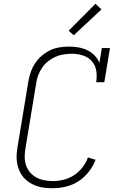

<svg xmlns="http://www.w3.org/2000/svg" viewBox="-20 -990 640 1018"><path d="M260 8Q237 8 215.5 5.5Q194 3 174 -4Q154 -11 136.5 -22Q119 -33 105.5 -48.5Q92 -64 83.5 -83Q75 -102 71 -123Q67 -144 68 -166.5Q69 -189 73 -211L130 -556Q134 -581 142.5 -606Q151 -631 165.5 -653.5Q180 -676 201 -694Q222 -712 246 -723.5Q270 -735 296 -739Q322 -743 347 -743Q372 -743 397 -738.5Q422 -734 443.5 -723.5Q465 -713 481.5 -696Q498 -679 507 -657L520 -735H563L533 -554H490Q495 -584 490.5 -614Q486 -644 467 -665.5Q448 -687 419.5 -696Q391 -705 361 -705Q339 -705 317 -701.5Q295 -698 274.5 -689Q254 -680 235.5 -665.5Q217 -651 204 -632Q191 -613 183 -592Q175 -571 172 -549L115 -204Q111 -181 111 -158Q111 -135 118 -114Q125 -93 139 -76.5Q153 -60 172 -49.5Q191 -39 213.5 -34.5Q236 -30 260 -30Q288 -30 317 -37Q346 -44 371.5 -60.5Q397 -77 416.5 -101.5Q436 -126 446 -155L487 -143Q474 -109 450.5 -79Q427 -49 396 -29Q365 -9 329.5 -0.5Q294 8 260 8ZM371 -803 344 -827 486 -970 518 -940Z"/></svg>

Font: Iosevka Curly Slab XLtEx
Style: Italic
Weight: 200
Width: 7
Italic angle: -9°
Monospace: yes
Designer: Belleve Invis
Foundry: Belleve Invis
Version: Version 11.1.0; ttfautohint (v1.8.3)